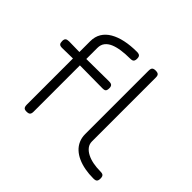

<svg xmlns="http://www.w3.org/2000/svg" viewBox="-159 -897 1116 1116"><g transform="rotate(45 399.0 -339.0)"><path d="M177 11Q167 11 161 8Q155 5 152.5 -2Q150 -9 150 -20V-540Q150 -578 167 -606Q184 -634 216 -652.5Q248 -671 291 -680Q334 -689 385 -689Q396 -689 402.5 -686.5Q409 -684 412 -678Q415 -672 415 -661Q415 -651 412 -644.5Q409 -638 402.5 -635.5Q396 -633 384 -633Q348 -633 315.5 -628.5Q283 -624 259 -614Q235 -604 221 -586.5Q207 -569 207 -542V-17Q207 -7 204 -0.5Q201 6 194.5 8.5Q188 11 177 11ZM64 -453 178 -451 392 -453Q403 -453 409.5 -450.5Q416 -448 419 -442Q422 -436 422 -426Q422 -415 419.5 -408.5Q417 -402 411 -399.5Q405 -397 394 -397L178 -399L62 -397Q46 -397 40 -403.5Q34 -410 34 -426Q34 -441 41 -447Q48 -453 64 -453ZM727 11Q690 11 657.5 5Q625 -1 598 -13Q571 -25 551.5 -43Q532 -61 521.5 -85Q511 -109 511 -138V-658Q511 -670 513.5 -676.5Q516 -683 522.5 -686Q529 -689 539 -689Q550 -689 556.5 -686.5Q563 -684 566 -678Q569 -672 569 -661V-136Q569 -114 581.5 -97.5Q594 -81 616 -69.5Q638 -58 666.5 -52.5Q695 -47 726 -47Q738 -47 744.5 -44.5Q751 -42 754 -35.5Q757 -29 757 -18Q757 -7 754 -0.5Q751 6 744.5 8.5Q738 11 727 11Z"/></g></svg>

Font: Fredoka SemiExpanded Light
Style: Regular
Weight: 300
Width: 6
Designer: Ben Nathan
Foundry: Milena B. Brandão, Ben Nathan
Version: Version 2.001